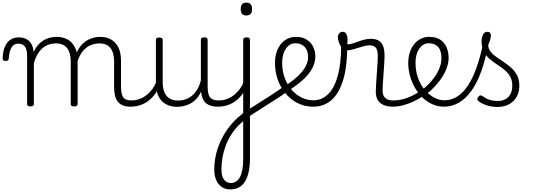

<svg xmlns="http://www.w3.org/2000/svg" viewBox="-76 -802 4090 1474"><path d="M157 15Q144 15 138 10.5Q132 6 132 -4V-374Q132 -424 114.5 -445.5Q97 -467 66 -467Q44 -467 28.5 -455.5Q13 -444 3.5 -418.5Q-6 -393 -9 -352Q-9 -343 -15 -338.5Q-21 -334 -33 -334Q-43 -334 -49.5 -338.5Q-56 -343 -56 -355Q-54 -408 -38.5 -443.5Q-23 -479 4 -497Q31 -515 67 -515Q95 -515 115.5 -507Q136 -499 150.5 -484Q165 -469 172.5 -449Q180 -429 182 -405V-402Q198 -438 219.5 -460.5Q241 -483 264.5 -496Q288 -509 312.5 -514Q337 -519 359 -519Q404 -519 440.5 -500Q477 -481 498.5 -440.5Q520 -400 520 -334V-4Q520 6 513.5 10.5Q507 15 493 15Q479 15 473 10.5Q467 6 467 -4V-326Q467 -371 455.5 -403Q444 -435 418.5 -452Q393 -469 351 -469Q327 -469 302 -461Q277 -453 254.5 -435.5Q232 -418 214 -388.5Q196 -359 184 -316V-4Q184 6 177.5 10.5Q171 15 157 15ZM927 17Q890 17 865.5 6.5Q841 -4 826.5 -24Q812 -44 806 -72.5Q800 -101 800 -137V-326Q800 -371 788.5 -403Q777 -435 752 -452Q727 -469 686 -469Q659 -469 632 -460Q605 -451 581 -431Q557 -411 538.5 -377Q520 -343 509 -292H485Q492 -355 512 -398Q532 -441 561 -468Q590 -495 624.5 -507Q659 -519 694 -519Q739 -519 774.5 -500Q810 -481 831.5 -440.5Q853 -400 853 -334V-137Q853 -82 869 -56.5Q885 -31 933 -31Q942 -31 946.5 -23.5Q951 -16 950.5 -7Q950 2 944 9.5Q938 17 927 17Z M924 17Q913 17 907.5 9.5Q902 2 902.5 -7Q903 -16 910 -23.5Q917 -31 930 -31Q967 -31 998 -43Q1029 -55 1053 -75Q1077 -95 1095 -120Q1113 -145 1123 -172Q1127 -183 1136 -182.5Q1145 -182 1151 -174.5Q1157 -167 1154 -157Q1143 -124 1123 -93Q1103 -62 1074.5 -37Q1046 -12 1008 2.5Q970 17 924 17Z M1284 18Q1236 18 1199 -1.5Q1162 -21 1141.5 -61.5Q1121 -102 1121 -166V-496Q1121 -505 1127 -509.5Q1133 -514 1146 -514Q1160 -514 1166.5 -509.5Q1173 -505 1173 -496V-171Q1173 -127 1185.5 -95.5Q1198 -64 1224 -47Q1250 -30 1291 -30Q1320 -30 1347 -39Q1374 -48 1397 -66.5Q1420 -85 1438 -115Q1456 -145 1466 -186V-496Q1466 -506 1472.5 -510.5Q1479 -515 1493 -515Q1506 -515 1512 -510.5Q1518 -506 1518 -496V-137Q1518 -78 1536.5 -54.5Q1555 -31 1602 -31Q1612 -31 1616.5 -23.5Q1621 -16 1620.5 -7Q1620 2 1614 9.5Q1608 17 1596 17Q1566 17 1544 10.5Q1522 4 1506.5 -9Q1491 -22 1482 -41.5Q1473 -61 1469 -87L1468 -100Q1453 -66 1431.5 -43Q1410 -20 1385.5 -7Q1361 6 1335 12Q1309 18 1284 18Z M1595 17Q1584 17 1578.5 9.5Q1573 2 1573.5 -7Q1574 -16 1581 -23.5Q1588 -31 1601 -31Q1638 -31 1669 -43Q1700 -55 1724 -75Q1748 -95 1766 -120Q1784 -145 1794 -172Q1798 -183 1807 -182.5Q1816 -182 1822 -174.5Q1828 -167 1825 -157Q1814 -124 1794 -93Q1774 -62 1745.5 -37Q1717 -12 1679 2.5Q1641 17 1595 17Z M1691 652Q1654 652 1627 634Q1600 616 1584.5 582Q1569 548 1569 501Q1569 444 1581 390Q1593 336 1616 285Q1639 234 1672 188Q1705 142 1748 102Q1759 93 1770 84Q1781 75 1791 66V-496Q1791 -506 1797.5 -510.5Q1804 -515 1817 -515Q1831 -515 1837 -510.5Q1843 -506 1843 -496V411Q1843 470 1833.5 515.5Q1824 561 1805 591.5Q1786 622 1757.5 637Q1729 652 1691 652ZM1697 603Q1719 603 1736.5 591.5Q1754 580 1766 557.5Q1778 535 1784.5 501Q1791 467 1791 421V129Q1782 135 1774 143Q1766 151 1758 158Q1724 192 1699 231.5Q1674 271 1657.5 314.5Q1641 358 1632.5 404.5Q1624 451 1624 500Q1624 532 1632.5 555Q1641 578 1657.5 590.5Q1674 603 1697 603ZM1815 -683Q1793 -683 1782.5 -695Q1772 -707 1772 -732Q1772 -757 1782.5 -769.5Q1793 -782 1815 -782Q1837 -782 1848 -769.5Q1859 -757 1859 -732Q1859 -707 1848 -695Q1837 -683 1815 -683Z M2131 -100Q2082 -65 2030.5 -32.5Q1979 0 1929 32Q1879 64 1830 96Q1822 101 1815 97Q1808 93 1803.5 84.5Q1799 76 1800.5 67.5Q1802 59 1811 52Q1858 21 1907.5 -9.5Q1957 -40 2007 -72.5Q2057 -105 2107 -140Q2115 -146 2123 -143Q2131 -140 2136.5 -132Q2142 -124 2141 -115.5Q2140 -107 2131 -100Z M2109 -140Q2151 -167 2184 -194Q2217 -221 2240.5 -249Q2264 -277 2276.5 -305.5Q2289 -334 2289 -364Q2289 -414 2263 -442Q2237 -470 2191 -470Q2181 -470 2175.5 -477.5Q2170 -485 2171 -494.5Q2172 -504 2178 -511.5Q2184 -519 2195 -519Q2248 -519 2281 -496.5Q2314 -474 2329.5 -440Q2345 -406 2345 -369Q2345 -341 2336.5 -314Q2328 -287 2311 -260Q2294 -233 2268.5 -207Q2243 -181 2209.5 -155.5Q2176 -130 2135 -104Z M2329 17Q2278 17 2233.5 0Q2189 -17 2152.5 -48Q2116 -79 2089.5 -121.5Q2063 -164 2049 -214.5Q2035 -265 2035 -321Q2035 -355 2042.5 -385.5Q2050 -416 2064 -440.5Q2078 -465 2098 -482.5Q2118 -500 2142.5 -509.5Q2167 -519 2195 -519Q2206 -519 2211 -511.5Q2216 -504 2215 -494.5Q2214 -485 2208 -477.5Q2202 -470 2191 -470Q2169 -470 2151 -459.5Q2133 -449 2119.5 -429.5Q2106 -410 2098 -383Q2090 -356 2090 -323Q2090 -257 2110 -203.5Q2130 -150 2164 -111.5Q2198 -73 2241 -52.5Q2284 -32 2329 -32Q2396 -32 2444 -80Q2492 -128 2517.5 -221.5Q2543 -315 2543 -451Q2543 -462 2550 -467Q2557 -472 2566.5 -471.5Q2576 -471 2583 -465Q2590 -459 2590 -449Q2590 -292 2558.5 -188.5Q2527 -85 2469 -34Q2411 17 2329 17Z M2936 17Q2911 17 2888 11Q2865 5 2847 -8.5Q2829 -22 2819 -44Q2809 -66 2809 -97Q2809 -124 2811.5 -159Q2814 -194 2816.5 -232.5Q2819 -271 2821.5 -307Q2824 -343 2824 -374Q2824 -419 2808.5 -436.5Q2793 -454 2762 -454Q2737 -454 2704.5 -444Q2672 -434 2640 -424.5Q2608 -415 2582 -415Q2566 -415 2551.5 -431.5Q2537 -448 2527.5 -471.5Q2518 -495 2518 -514Q2518 -527 2522 -536.5Q2526 -546 2534.5 -552Q2543 -558 2554 -558Q2574 -558 2583 -540Q2592 -522 2592 -497Q2592 -488 2591.5 -479Q2591 -470 2590 -462Q2607 -461 2627.5 -467Q2648 -473 2671.5 -482Q2695 -491 2720 -497.5Q2745 -504 2771 -504Q2807 -504 2830 -491Q2853 -478 2864.5 -449.5Q2876 -421 2876 -376Q2876 -345 2873.5 -308.5Q2871 -272 2868.5 -235Q2866 -198 2863.5 -165Q2861 -132 2861 -108Q2861 -68 2882 -49.5Q2903 -31 2942 -31Q2953 -31 2958 -23.5Q2963 -16 2962.5 -7Q2962 2 2955.5 9.5Q2949 17 2936 17Z M2938 17Q2925 17 2919.5 9.5Q2914 2 2915.5 -7Q2917 -16 2924.5 -23.5Q2932 -31 2944 -31Q3000 -31 3054 -52Q3108 -73 3152 -105Q3160 -110 3166.5 -107Q3173 -104 3177.5 -96.5Q3182 -89 3182 -80.5Q3182 -72 3175 -67Q3141 -43 3101 -24Q3061 -5 3019.5 6Q2978 17 2938 17Z M3155 -106Q3178 -122 3198.5 -140.5Q3219 -159 3236 -180Q3260 -207 3277 -236.5Q3294 -266 3303.5 -295.5Q3313 -325 3313 -355Q3313 -414 3287 -442Q3261 -470 3215 -470Q3205 -470 3199.5 -477.5Q3194 -485 3195 -494.5Q3196 -504 3202 -511.5Q3208 -519 3219 -519Q3272 -519 3305 -496.5Q3338 -474 3353 -437Q3368 -400 3368 -358Q3368 -324 3356.5 -288.5Q3345 -253 3324 -218.5Q3303 -184 3274 -152Q3255 -129 3231.5 -108Q3208 -87 3183 -69Z M3331 17Q3288 17 3247.5 0Q3207 -17 3173 -48Q3139 -79 3113.5 -121.5Q3088 -164 3073 -214.5Q3058 -265 3058 -321Q3058 -355 3066 -385.5Q3074 -416 3088 -440.5Q3102 -465 3122 -482.5Q3142 -500 3166.5 -509.5Q3191 -519 3219 -519Q3228 -519 3232.5 -511.5Q3237 -504 3236 -494.5Q3235 -485 3229.5 -477.5Q3224 -470 3215 -470Q3193 -470 3174.5 -459Q3156 -448 3142.5 -428.5Q3129 -409 3121.5 -381.5Q3114 -354 3114 -322Q3114 -256 3133.5 -202.5Q3153 -149 3186 -111Q3219 -73 3258 -52.5Q3297 -32 3335 -32Q3387 -32 3431.5 -59Q3476 -86 3513.5 -141Q3551 -196 3581 -279.5Q3611 -363 3635 -475Q3637 -484 3647 -485Q3657 -486 3666 -480Q3675 -474 3672 -459Q3650 -341 3617.5 -251.5Q3585 -162 3541.5 -102.5Q3498 -43 3445.5 -13Q3393 17 3331 17Z M3742 19Q3700 19 3662 7Q3624 -5 3595 -27Q3589 -33 3588.5 -41.5Q3588 -50 3596 -59Q3603 -68 3610.5 -69.5Q3618 -71 3627 -65Q3655 -45 3682.5 -36Q3710 -27 3747 -27Q3798 -27 3827.5 -58.5Q3857 -90 3857 -144Q3857 -186 3840 -215.5Q3823 -245 3796 -266.5Q3769 -288 3739 -307.5Q3709 -327 3682 -350.5Q3655 -374 3638 -406Q3621 -438 3621 -485Q3621 -511 3631.5 -534.5Q3642 -558 3666 -558Q3679 -558 3686 -550.5Q3693 -543 3693 -530Q3693 -519 3687.5 -499.5Q3682 -480 3672 -456Q3673 -427 3691 -404.5Q3709 -382 3736 -363.5Q3763 -345 3793 -325Q3823 -305 3850 -280.5Q3877 -256 3894 -223Q3911 -190 3911 -144Q3911 -71 3865 -26Q3819 19 3742 19Z"/></svg>

Font: Playwrite CL ExtraLight
Style: Regular
Weight: 200
Designer: Veronika Burian, José Scaglione
Foundry: TypeTogether
Version: Version 1.002